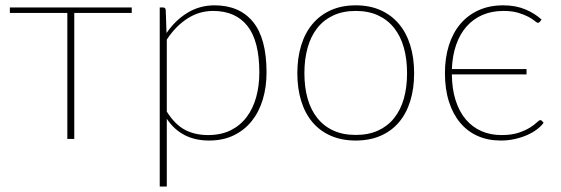

<svg xmlns="http://www.w3.org/2000/svg" viewBox="-20 -521 2104 720"><path d="M474 -472.5H258.5V0H232.5V-472.5H17V-493H474Z M605.5 -102.5Q636 -54 673.5 -34.2Q711 -14.5 760 -14.5Q808.5 -14.5 844.5 -32.2Q880.5 -50 904.5 -81.5Q928.5 -113 940.5 -156Q952.5 -199 952.5 -249.5Q952.5 -367 908 -423.5Q863.5 -480 779 -480Q727 -480 682.8 -451.5Q638.5 -423 605.5 -372.5ZM604.5 -397Q637.5 -445.5 683.2 -473.2Q729 -501 784.5 -501Q878 -501 928.8 -439Q979.5 -377 979.5 -249.5Q979.5 -195.5 965.8 -149Q952 -102.5 924.8 -68Q897.5 -33.5 857.2 -13.8Q817 6 764 6Q660 6 605.5 -75.5V178.5H579V-493H591.5Q601 -493 601.5 -483Z M1314 -501Q1366.5 -501 1407.2 -482.8Q1448 -464.5 1476 -431.2Q1504 -398 1518.5 -351Q1533 -304 1533 -246.5Q1533 -189 1518.5 -142.2Q1504 -95.5 1476 -62.5Q1448 -29.5 1407.2 -11.8Q1366.5 6 1314 6Q1261.5 6 1220.8 -11.8Q1180 -29.5 1152 -62.5Q1124 -95.5 1109.5 -142.2Q1095 -189 1095 -246.5Q1095 -304 1109.5 -351Q1124 -398 1152 -431.2Q1180 -464.5 1220.8 -482.8Q1261.5 -501 1314 -501ZM1314 -15Q1362 -15 1398 -31.5Q1434 -48 1458.2 -78.5Q1482.5 -109 1494.5 -151.5Q1506.5 -194 1506.5 -246.5Q1506.5 -299 1494.5 -342Q1482.5 -385 1458.2 -415.8Q1434 -446.5 1398 -463.2Q1362 -480 1314 -480Q1266 -480 1230 -463.2Q1194 -446.5 1169.8 -415.8Q1145.5 -385 1133.5 -342Q1121.5 -299 1121.5 -246.5Q1121.5 -194 1133.5 -151.5Q1145.5 -109 1169.8 -78.5Q1194 -48 1230 -31.5Q1266 -15 1314 -15Z M2004.5 -439.5Q2003 -438 2001.5 -436.8Q2000 -435.5 1997.5 -435.5Q1993.5 -435.5 1985.2 -442.5Q1977 -449.5 1961.8 -457.8Q1946.5 -466 1923.5 -473Q1900.5 -480 1868 -480Q1824 -480 1789 -464.8Q1754 -449.5 1729.2 -421.2Q1704.5 -393 1690.5 -352.8Q1676.5 -312.5 1674.5 -262H1954.5V-242H1674.5Q1675 -187.5 1688.5 -145Q1702 -102.5 1726.5 -73.5Q1751 -44.5 1785 -29.5Q1819 -14.5 1860.5 -14.5Q1898.5 -14.5 1924.5 -23.2Q1950.5 -32 1967.2 -42.5Q1984 -53 1993 -61.8Q2002 -70.5 2006 -70.5Q2010 -70.5 2012.5 -67.5L2018.5 -60.5Q2009.5 -48 1993.8 -36Q1978 -24 1957.2 -14.8Q1936.5 -5.5 1911.2 0.2Q1886 6 1857.5 6Q1810 6 1771.5 -11Q1733 -28 1705.8 -60.5Q1678.5 -93 1663.5 -140Q1648.5 -187 1648.5 -246.5Q1648.5 -303.5 1663.2 -350.5Q1678 -397.5 1706 -430.8Q1734 -464 1774.5 -482.5Q1815 -501 1867 -501Q1913 -501 1949 -486.2Q1985 -471.5 2011 -447.5Z"/></svg>

Font: Lato ExtraLight
Style: Regular
Weight: 275
Designer: Lukasz Dziedzic with Adam Twardoch and Botio Nikoltchev
Foundry: tyPoland Lukasz Dziedzic
Version: Version 2.015; 2015-08-06; http://www.latofonts.com/